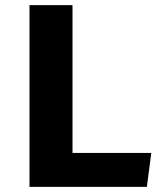

<svg xmlns="http://www.w3.org/2000/svg" viewBox="-20 -731 655 751"><path d="M95.4 0V-710.8H263.6V-132.8H571.8L554.4 0Z"/></svg>

Font: FiraCode Nerd Font Mono
Style: Bold
Weight: 700
Monospace: yes
Designer: Carrois Corporate, Edenspiekermann AG, Nikita Prokopov
Foundry: Carrois Corporate, Edenspiekermann AG, Nikita Prokopov
Version: Version 6.002;Nerd Fonts 3.3.0